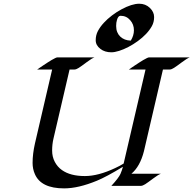

<svg xmlns="http://www.w3.org/2000/svg" viewBox="-20 -1017 1058 1050"><path d="M1017.6 -703.1Q1003.4 -698.2 974.6 -676.5Q945.8 -654.8 931.6 -645.8Q917.5 -636.7 907.2 -636.7H871.1L767.1 -189.9Q746.1 -106.9 698.7 -66.9H859.9Q845.7 -62 816.9 -40.3Q788.1 -18.6 773.9 -9.5Q759.8 -0.5 749.5 -0.5H588.9Q629.4 -44.4 638.7 -65.9Q647.9 -87.4 652.3 -105Q561.5 -49.8 510.3 -28.8Q408.7 13.2 330.6 13.2Q204.6 13.2 170.9 -64.5Q158.2 -92.8 158.2 -126Q158.2 -174.8 170.9 -231.4L265.1 -636.7H183.1Q187.5 -639.6 196.3 -645.8Q205.1 -651.9 216.1 -659.2Q227.1 -666.5 239 -674.3Q251 -682.1 261.7 -688.5Q286.6 -703.1 293.5 -703.1H496.6Q482.4 -698.2 453.6 -676.5Q424.8 -654.8 410.6 -645.8Q396.5 -636.7 386.2 -636.7H360.4L272.5 -259.3Q265.1 -228 265.1 -193.6Q265.1 -159.2 279.8 -131.6Q294.4 -104 318.8 -86.9Q364.7 -54.2 444.3 -54.2Q517.1 -54.2 609.4 -97.7Q636.2 -109.9 656.2 -122.6L775.9 -636.7H684.6Q689 -639.6 697.8 -645.8Q706.5 -651.9 717.5 -659.2Q728.5 -666.5 740.5 -674.3Q752.4 -682.1 763.2 -688.5Q788.1 -703.1 794.9 -703.1ZM529.3 -749.5Q503.4 -769 503.4 -796.9Q503.4 -824.7 515.6 -847.7Q527.8 -870.6 547.6 -892.1Q567.4 -913.6 592.5 -932.6Q617.7 -951.7 644 -965.8Q701.2 -996.6 741.2 -996.6Q775.9 -996.6 799.3 -974.1Q822.8 -951.7 822.8 -923.8Q822.8 -896 810.5 -874Q798.3 -852.1 778.6 -831.3Q758.8 -810.5 733.6 -792.2Q708.5 -773.9 682.4 -760.3Q656.2 -746.6 631.6 -738.8Q606.9 -731 589.1 -731Q571.3 -731 556.2 -735.6Q541 -740.2 529.3 -749.5ZM695.3 -794.9Q712.4 -822.8 712.4 -851.6Q712.4 -883.8 691.9 -906.7Q671.4 -930.7 639.2 -930.7Q626 -930.7 619.6 -907.7Q615.2 -894 615.2 -875Q615.2 -856 621.1 -841.6Q627 -827.1 637.7 -816.9Q659.7 -795.9 695.3 -794.9Z"/></svg>

Font: Fondamento
Style: Italic
Weight: 400
Italic angle: -12°
Version: Version 1.000